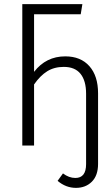

<svg xmlns="http://www.w3.org/2000/svg" viewBox="-20 -705 532 930"><path d="M455 -253V89Q455 145 425 175Q395 205 348 205Q299 205 259 171L285 135Q314 157 345 157Q397 157 397 90V-251Q397 -314 370 -347.5Q343 -381 289 -381Q243 -381 209 -360Q175 -339 145 -296V0H88V-685H379L371 -636H145V-357Q203 -432 296 -432Q371 -432 413 -384.5Q455 -337 455 -253Z"/></svg>

Font: Fira Sans Extra Condensed Light
Style: Regular
Weight: 300
Width: 1
Designer: Carrois Corporate & Edenspiekermann AG
Foundry: Carrois Corporate GbR & Edenspiekermann AG
Version: Version 4.203